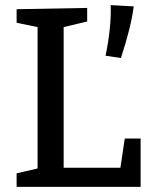

<svg xmlns="http://www.w3.org/2000/svg" viewBox="-20 -731 595 751"><path d="M451 -75 468 -189H530V0H45V-53L127 -72V-625L45 -642V-695L321 -700V-647L229 -625V-75ZM393 -513Q416 -626 413 -711L503 -706Q493 -626 453 -504Z"/></svg>

Font: Bitter Pro Medium
Style: Regular
Weight: 500
Designer: Sol Matas, and Bitter project Authors
Foundry: Sol Matas
Version: Version 1.010